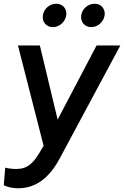

<svg xmlns="http://www.w3.org/2000/svg" viewBox="-47 -785 663 1026"><path d="M50 221C150 221 220 159 272 62L596 -542H469L261 -146L166 -542H49L186 -6L164 31C130 87 101 118 39 118C20 118 -3 115 -19 111L-27 205C-6 215 20 221 50 221ZM182 -703C177 -668 200 -640 236 -640C270 -640 302 -668 307 -703C312 -738 288 -765 254 -765C218 -765 187 -738 182 -703ZM387 -703C382 -668 405 -640 441 -640C475 -640 507 -668 512 -703C517 -738 493 -765 459 -765C423 -765 392 -738 387 -703Z"/></svg>

Font: Mluvka SemiBold
Style: Italic
Weight: 600
Italic angle: -8°
Designer: Modified by Jiří Krblich, Original typeface by Gumpita Rahayu
Foundry: Gumpita Rahayu & Jiří Krblich
Version: Version 2.000;Glyphs 3.1.1 (3134)